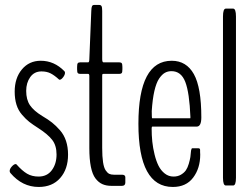

<svg xmlns="http://www.w3.org/2000/svg" viewBox="-20 -740 1007 766"><path d="M251.5 -123Q251.5 -65.4 220.2 -29.8Q189 5.9 134.3 5.9Q68.8 5.9 21.5 -49.8Q18.6 -53.7 18.6 -57.6Q18.6 -66.4 27.3 -75.9Q36.1 -85.4 42.5 -85.4Q44.4 -85.4 45.9 -84Q68.4 -58.6 87.9 -47.1Q107.4 -35.6 133.8 -35.6Q168 -35.6 186.8 -61Q205.6 -86.4 205.6 -123.5Q205.6 -160.2 187.7 -182.6Q169.9 -205.1 133.3 -228.5Q110.4 -243.2 96.7 -253.9Q83 -264.6 67.9 -282.2Q52.7 -299.8 45.7 -322.5Q38.6 -345.2 38.6 -374.5Q38.6 -428.7 67.4 -463.1Q96.2 -497.6 142.6 -497.6Q196.3 -497.6 236.8 -456.1Q239.3 -453.6 239.3 -449.7Q239.3 -441.4 231.7 -431.6Q224.1 -421.9 218.3 -421.9Q216.3 -421.9 215.3 -422.9Q197.3 -439.5 181.9 -447.3Q166.5 -455.1 145.5 -455.1Q116.7 -455.1 100.6 -432.4Q84.5 -409.7 84.5 -377.4Q84.5 -342.3 99.6 -320.1Q114.7 -297.9 148.4 -277.3Q172.4 -263.2 187.7 -251Q203.1 -238.8 219.2 -220.5Q235.4 -202.1 243.4 -177.7Q251.5 -153.3 251.5 -123Z M424.8 1.5Q403.8 1.5 388.4 -5.4Q373 -12.2 360.8 -28.3Q348.6 -44.4 342.5 -74.7Q336.4 -105 336.4 -148.9V-437Q336.4 -445.3 331.5 -445.3H299.3Q293 -445.3 290.3 -448.5Q287.6 -451.7 287.6 -463.4V-472.7Q287.6 -484.4 290.3 -487.8Q293 -491.2 299.3 -491.2H331.5Q336.4 -491.2 336.4 -504.4L344.2 -696.3Q344.7 -710.9 347.2 -715.6Q349.6 -720.2 355.5 -720.2H376.5Q382.3 -720.2 385 -715.6Q387.7 -710.9 387.7 -696.3V-504.4Q387.7 -491.2 393.1 -491.2H456.5Q462.9 -491.2 465.6 -487.8Q468.3 -484.4 468.3 -472.7V-463.4Q468.3 -451.7 465.6 -448.5Q462.9 -445.3 456.5 -445.3H393.1Q389.6 -445.3 388.7 -443.8Q387.7 -442.4 387.7 -437V-149.9Q387.7 -115.2 391.1 -93Q394.5 -70.8 401.6 -60.3Q408.7 -49.8 416 -46.4Q423.3 -43 434.1 -43H466.3Q480 -43 480 -32.7V-11.7Q480 1.5 466.3 1.5Z M669.4 5.9Q532.2 5.9 532.2 -246.1Q532.2 -497.6 665 -497.6Q723.6 -497.6 753.4 -444.3Q783.2 -391.1 783.2 -271.5Q783.2 -234.9 764.6 -234.9H587.9Q585 -234.9 585 -227.5Q585 -200.2 587.6 -174.8Q590.3 -149.4 596.7 -123.5Q603 -97.7 612.5 -78.6Q622.1 -59.6 637.5 -47.6Q652.8 -35.6 672.4 -35.6Q689.5 -35.6 702.1 -43.2Q714.8 -50.8 721.7 -60.8Q728.5 -70.8 733.2 -86.7Q737.8 -102.5 739.5 -113.5Q741.2 -124.5 742.2 -139.2Q744.1 -148.4 746.6 -148.4H772Q777.8 -148.4 778.3 -142.1V-133.8Q778.8 -125 778.8 -123Q778.8 -68.8 750.7 -31.5Q722.7 5.9 669.4 5.9ZM586.9 -268.1Q586.9 -268.1 739.3 -268.1Q739.7 -268.1 739.7 -272.5Q735.8 -370.6 719.2 -413.3Q702.6 -456.1 664.1 -456.1Q649.4 -456.1 637.7 -449.5Q626 -442.9 614.7 -426.3Q603.5 -409.7 595.9 -377Q588.4 -344.2 585.4 -296.9Q585.4 -268.1 586.9 -268.1Z M880.9 0Q869.6 0 869.6 -30.8V-673.8Q869.6 -705.6 880.9 -705.6H910.2Q921.4 -705.6 921.4 -673.8V-30.8Q921.4 0 910.2 0Z"/></svg>

Font: BenchNine Light
Style: Regular
Weight: 300
Version: Version 1 ; ttfautohint (v0.92.18-e454-dirty) -l 8 -r 50 -G 